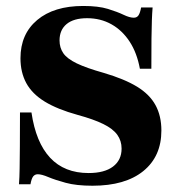

<svg xmlns="http://www.w3.org/2000/svg" viewBox="-20 -602 585 634"><path d="M285.5 11.3Q232.3 11.3 196.8 1.6Q161.3 -8.1 139.5 -17.3Q117.7 -26.6 104.8 -26.6Q95.2 -26.6 89.5 -19.4Q83.9 -12.1 80.6 6.5H42.7Q44.4 -16.1 44.8 -45.2Q45.2 -74.2 45.6 -118.1Q46 -162.1 46 -230.6H83.9Q98.4 -131.5 145.6 -81Q192.7 -30.6 272.6 -30.6Q325 -30.6 353.2 -52Q381.5 -73.4 381.5 -111.3Q381.5 -137.1 367.3 -156.9Q353.2 -176.6 321.4 -192.3Q289.5 -208.1 236.3 -222.6Q169.4 -241.1 127.8 -266.5Q86.3 -291.9 66.9 -327.4Q47.6 -362.9 47.6 -409.7Q47.6 -489.5 102.8 -535.9Q158.1 -582.3 254.8 -582.3Q304.8 -582.3 336.3 -572.6Q367.7 -562.9 387.9 -553.2Q408.1 -543.5 421.8 -543.5Q432.3 -543.5 437.5 -551.6Q442.7 -559.7 446 -577.4H483.9Q482.3 -558.1 481.5 -535.1Q480.6 -512.1 480.2 -475Q479.8 -437.9 479.8 -375H441.9Q432.3 -427.4 408.1 -464.5Q383.9 -501.6 348 -521.8Q312.1 -541.9 267.7 -541.9Q223.4 -541.9 200 -522.6Q176.6 -503.2 176.6 -468.5Q176.6 -444.4 189.1 -426.2Q201.6 -408.1 233.5 -392.7Q265.3 -377.4 322.6 -361.3Q391.1 -341.1 432.7 -315.7Q474.2 -290.3 493.5 -254.8Q512.9 -219.4 512.9 -171Q512.9 -85.5 453.2 -37.1Q393.5 11.3 285.5 11.3Z"/></svg>

Font: Playfair 9pt Black
Style: Regular
Weight: 900
Designer: Claus Eggers Sørensen
Foundry: Claus Eggers Sørensen
Version: Version 2.203